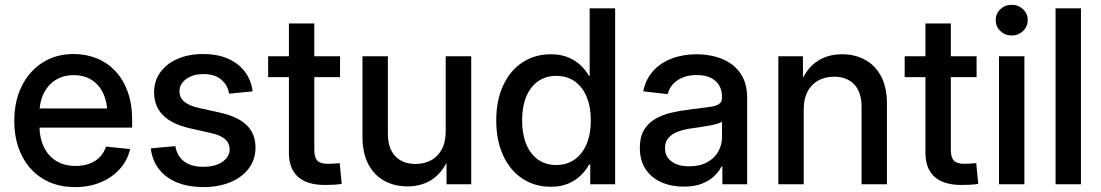

<svg xmlns="http://www.w3.org/2000/svg" viewBox="-20 -762 4555 794"><path d="M291.5 11.7Q212.9 11.7 156.5 -23.2Q100.1 -58.1 69.6 -119.9Q39.1 -181.6 39.1 -262.2Q39.1 -343.3 69.8 -405.5Q100.6 -467.8 156 -503.2Q211.4 -538.6 284.2 -538.6Q335.4 -538.6 379.4 -521Q423.3 -503.4 456.3 -468.8Q489.3 -434.1 507.8 -383.5Q526.4 -333 526.4 -267.1V-234.4H91.3V-313.5H471.7L424.3 -288.6Q424.3 -337.4 407.7 -374Q391.1 -410.6 360.1 -430.9Q329.1 -451.2 284.7 -451.2Q241.2 -451.2 209.5 -430.9Q177.7 -410.6 160.4 -375Q143.1 -339.4 143.1 -293.5V-244.6Q143.1 -192.9 161.1 -154.8Q179.2 -116.7 212.9 -96.2Q246.6 -75.7 292.5 -75.7Q324.7 -75.7 350.1 -85.2Q375.5 -94.7 392.8 -112.8Q410.2 -130.9 418.5 -155.8L518.1 -145.5Q507.3 -98.6 475.8 -63.5Q444.3 -28.3 397 -8.3Q349.6 11.7 291.5 11.7Z M821.3 11.7Q761.7 11.7 715.1 -6.3Q668.5 -24.4 639.2 -60.3Q609.9 -96.2 603.5 -148.4L705.1 -157.7Q712.4 -115.7 741.9 -94Q771.5 -72.3 820.3 -72.3Q870.6 -72.3 900.1 -93Q929.7 -113.8 929.7 -144.5Q929.7 -170.9 909.9 -187.3Q890.1 -203.6 854 -211.4L765.6 -231.4Q691.9 -248 654.5 -285.2Q617.2 -322.3 617.2 -380.4Q617.2 -427.2 642.8 -462.9Q668.5 -498.5 714.4 -518.6Q760.3 -538.6 820.3 -538.6Q878.9 -538.6 922.6 -519.5Q966.3 -500.5 992.4 -465.8Q1018.6 -431.2 1024.9 -384.3L927.2 -374.5Q922.4 -408.7 895.5 -432.1Q868.7 -455.6 821.8 -455.6Q777.3 -455.6 749.8 -435.1Q722.2 -414.6 722.2 -384.3Q722.2 -357.9 742.2 -341.3Q762.2 -324.7 801.3 -315.9L889.2 -296.4Q964.8 -279.3 1000.7 -243.9Q1036.6 -208.5 1036.6 -151.9Q1036.6 -102.5 1009 -65.7Q981.4 -28.8 932.6 -8.5Q883.8 11.7 821.3 11.7Z M1386.2 -529.3V-442.9H1088.9V-529.3ZM1174.8 -665H1279.8V-141.6Q1279.8 -110.8 1292.5 -97.7Q1305.2 -84.5 1336.4 -84.5Q1346.7 -84.5 1360.6 -85.4Q1374.5 -86.4 1384.8 -87.4L1393.1 -1.5Q1378.4 1 1359.6 2Q1340.8 2.9 1323.7 2.9Q1250 2.9 1212.4 -30.8Q1174.8 -64.5 1174.8 -129.9Z M1665 8.8Q1611.3 8.8 1569.1 -14.4Q1526.9 -37.6 1502.9 -83.5Q1479 -129.4 1479 -196.3V-529.3H1584V-209.5Q1584 -148.9 1614.3 -116.5Q1644.5 -84 1698.2 -84Q1733.4 -84 1762 -98.9Q1790.5 -113.8 1806.9 -144.3Q1823.2 -174.8 1823.2 -220.7V-529.3H1928.7V0H1826.7L1826.2 -130.4H1844.2Q1819.8 -59.1 1774.4 -25.1Q1729 8.8 1665 8.8Z M2257.8 10.3Q2191.4 10.3 2140.4 -23.4Q2089.4 -57.1 2060.8 -118.9Q2032.2 -180.7 2032.2 -264.2Q2032.2 -347.7 2061 -409.2Q2089.8 -470.7 2140.9 -504.2Q2191.9 -537.6 2257.8 -537.6Q2298.8 -537.6 2329.3 -524.9Q2359.9 -512.2 2381.1 -491.9Q2402.3 -471.7 2415.5 -448.2H2418.5V-727.5H2523.9V0H2420.9V-81.5H2416.5Q2402.8 -57.1 2381.1 -36.1Q2359.4 -15.1 2329.1 -2.4Q2298.8 10.3 2257.8 10.3ZM2280.3 -79.6Q2324.7 -79.6 2356.9 -102.8Q2389.2 -126 2406.2 -167.5Q2423.3 -209 2423.3 -264.6Q2423.3 -319.8 2406.2 -361.1Q2389.2 -402.3 2357.2 -425.3Q2325.2 -448.2 2280.3 -448.2Q2236.3 -448.2 2204.6 -425.5Q2172.9 -402.8 2156 -361.8Q2139.2 -320.8 2139.2 -264.6Q2139.2 -208 2156 -166.5Q2172.9 -125 2204.6 -102.3Q2236.3 -79.6 2280.3 -79.6Z M2807.6 9.8Q2755.9 9.8 2714.8 -8.3Q2673.8 -26.4 2649.9 -62.3Q2626 -98.1 2626 -150.4Q2626 -195.8 2643.3 -224.6Q2660.6 -253.4 2690.2 -270.5Q2719.7 -287.6 2756.8 -296.1Q2793.9 -304.7 2833 -309.1Q2881.3 -315.4 2910.4 -319.1Q2939.5 -322.8 2952.6 -331.1Q2965.8 -339.4 2965.8 -357.9V-361.8Q2965.8 -389.2 2953.6 -409.4Q2941.4 -429.7 2918.2 -440.7Q2895 -451.7 2861.3 -451.7Q2827.1 -451.7 2802 -440.9Q2776.9 -430.2 2761.5 -412.4Q2746.1 -394.5 2741.2 -372.6L2640.1 -384.3Q2649.9 -433.6 2680.4 -467.8Q2710.9 -502 2757.6 -519.8Q2804.2 -537.6 2861.3 -537.6Q2902.3 -537.6 2939.9 -527.3Q2977.5 -517.1 3006.8 -495.6Q3036.1 -474.1 3053 -439.9Q3069.8 -405.8 3069.8 -357.4V0H2967.3V-73.7H2963.9Q2953.1 -52.7 2933.3 -33.7Q2913.6 -14.6 2882.8 -2.4Q2852.1 9.8 2807.6 9.8ZM2829.6 -74.2Q2874.5 -74.2 2904.8 -91.1Q2935.1 -107.9 2950.4 -135.5Q2965.8 -163.1 2965.8 -194.8V-259.3Q2960.4 -254.4 2946.5 -250.2Q2932.6 -246.1 2913.8 -242.7Q2895 -239.3 2875.2 -236.3Q2855.5 -233.4 2838.4 -231Q2809.6 -227.1 2784.7 -218Q2759.8 -209 2744.9 -192.4Q2730 -175.8 2730 -148.9Q2730 -125 2742.7 -108.4Q2755.4 -91.8 2777.6 -83Q2799.8 -74.2 2829.6 -74.2Z M3303.7 -308.6V0H3198.7V-529.3H3300.3L3300.8 -398.4H3282.7Q3307.1 -469.7 3352.5 -503.7Q3397.9 -537.6 3461.9 -537.6Q3516.1 -537.6 3558.1 -514.4Q3600.1 -491.2 3624 -445.8Q3647.9 -400.4 3647.9 -332.5V0H3543V-319.8Q3543 -380.4 3512.9 -412.6Q3482.9 -444.8 3429.2 -444.8Q3393.6 -444.8 3365.2 -429.9Q3336.9 -415 3320.3 -384.8Q3303.7 -354.5 3303.7 -308.6Z M4018.6 -529.3V-442.9H3721.2V-529.3ZM3807.1 -665H3912.1V-141.6Q3912.1 -110.8 3924.8 -97.7Q3937.5 -84.5 3968.8 -84.5Q3979 -84.5 3992.9 -85.4Q4006.8 -86.4 4017.1 -87.4L4025.4 -1.5Q4010.7 1 3991.9 2Q3973.1 2.9 3956.1 2.9Q3882.3 2.9 3844.7 -30.8Q3807.1 -64.5 3807.1 -129.9Z M4111.3 0V-529.3H4216.3V0ZM4163.6 -615.2Q4136.2 -615.2 4116.9 -633.8Q4097.7 -652.3 4097.7 -678.7Q4097.7 -705.6 4116.9 -723.9Q4136.2 -742.2 4163.6 -742.2Q4191.4 -742.2 4210.7 -723.9Q4230 -705.6 4230 -678.7Q4230 -652.3 4210.7 -633.8Q4191.4 -615.2 4163.6 -615.2Z M4450.2 -727.5V0H4345.2V-727.5Z"/></svg>

Font: Inter 24pt Medium
Style: Regular
Weight: 500
Designer: Rasmus Andersson
Foundry: rsms
Version: Version 4.001;git-66647c0bb